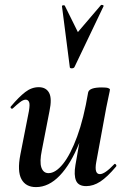

<svg xmlns="http://www.w3.org/2000/svg" viewBox="-20 -751 516 784"><path d="M127 13Q85 13 67.5 -19.5Q50 -52 63 -119L98 -297Q103 -326 98.5 -335Q94 -344 85 -344Q75 -344 62 -334Q49 -324 33 -309Q29 -305 25 -309Q21 -313 25 -317Q57 -355 83 -375Q109 -395 138 -395Q168 -395 180.5 -372Q193 -349 182 -297L151 -138Q141 -90 149 -67Q157 -44 178 -44Q207 -44 237.5 -82Q268 -120 295 -193.5Q322 -267 340 -374L358 -373Q339 -255 304 -168Q269 -81 224 -34Q179 13 127 13ZM332 9Q300 9 290.5 -13.5Q281 -36 288 -77L340 -374Q345 -394 396 -394Q416 -394 422.5 -391Q429 -388 429 -386Q429 -382 424 -360Q419 -338 414 -312L373 -89Q364 -40 388 -40Q398 -40 412.5 -50Q427 -60 446 -80Q449 -84 453 -79.5Q457 -75 454 -71Q418 -28 389.5 -9.5Q361 9 332 9ZM265 -477 233 -726Q233 -729 238.5 -729.5Q244 -730 245 -727L298 -620L392 -730Q394 -732 399 -730.5Q404 -729 403 -726L284 -477Q281 -472 273 -472Q265 -472 265 -477Z"/></svg>

Font: Cormorant
Style: Bold Italic
Weight: 700
Italic angle: -10°
Designer: Christian Thalmann (Catharsis Fonts)
Foundry: Catharsis Fonts
Version: Version 4.000